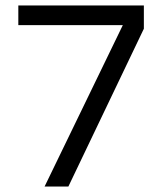

<svg xmlns="http://www.w3.org/2000/svg" viewBox="-20 -682 590 702"><path d="M506 -662V-577L230 0H143L429 -590H47V-662Z"/></svg>

Font: Questrial
Style: Regular
Weight: 400
Designer: Joe Prince
Foundry: Joe Prince
Version: Version 1.002